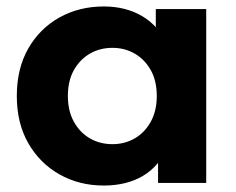

<svg xmlns="http://www.w3.org/2000/svg" viewBox="-20 -566 730 594"><path d="M301 8Q225 8 164 -26.5Q103 -61 67.5 -123Q32 -185 32 -269Q32 -354 67.5 -416Q103 -478 164 -512Q225 -546 301 -546Q369 -546 420 -516Q471 -486 499 -425Q527 -364 527 -269Q527 -175 500 -113.5Q473 -52 422.5 -22Q372 8 301 8ZM328 -120Q366 -120 397 -138Q428 -156 446.5 -189.5Q465 -223 465 -269Q465 -316 446.5 -349Q428 -382 397 -400Q366 -418 328 -418Q289 -418 258 -400Q227 -382 208.5 -349Q190 -316 190 -269Q190 -223 208.5 -189.5Q227 -156 258 -138Q289 -120 328 -120ZM469 0V-110L472 -270L462 -429V-538H618V0Z"/></svg>

Font: MOST Montserrat
Style: Bold
Weight: 700
Designer: Julieta Ulanovsky
Foundry: Julieta Ulanovsky
Version: Version 8.000;March 11, 2024;FontCreator 15.0.0.2926 64-bit